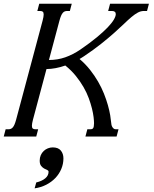

<svg xmlns="http://www.w3.org/2000/svg" viewBox="-87 -736 832 1035"><path d="M419.9 -71.8Q419.9 -84 417.5 -104.7Q415 -125.5 408.7 -151.1Q402.3 -176.8 391.6 -206.3Q380.9 -235.8 363.5 -266.1Q346.2 -296.4 322 -326.4Q297.9 -356.4 265.1 -382.8Q238.8 -373.5 212.9 -368.7Q187 -363.8 163.6 -363.8L90.8 -91.3Q85 -69.3 85 -58.1Q85 -46.9 89.8 -43Q94.7 -39.1 104.5 -39.1H118.7L108.4 0H-66.9L-56.6 -39.1H-42Q-34.7 -39.1 -29.1 -41.3Q-23.4 -43.5 -18.3 -49.1Q-13.2 -54.7 -8.8 -64.9Q-4.4 -75.2 0 -91.3L142.6 -624.5Q148.4 -646.5 148.4 -657.7Q148.4 -668.9 143.6 -672.9Q138.7 -676.8 128.9 -676.8H114.3L124.5 -715.8H299.8L289.6 -676.8H275.4Q268.1 -676.8 262.2 -674.6Q256.3 -672.4 251.5 -666.7Q246.6 -661.1 242.2 -650.9Q237.8 -640.6 233.4 -624.5L176.8 -412.6Q223.6 -412.6 265.1 -427.2Q306.6 -441.9 346.2 -468.8Q397.9 -504.4 434.3 -534.4Q470.7 -564.5 493.7 -588.6Q516.6 -612.8 526.9 -630.6Q537.1 -648.4 537.1 -659.7Q537.1 -676.8 516.1 -676.8H496.1L506.3 -715.8H715.8L705.6 -676.8H688.5Q671.9 -676.8 656 -668.2Q640.1 -659.7 621.8 -644.3Q603.5 -628.9 580.8 -606.9Q558.1 -585 527.6 -557.9Q497.1 -530.8 457.5 -499.3Q418 -467.8 366.2 -433.1Q360.4 -429.2 354.2 -425.5Q348.1 -421.9 341.8 -418Q373.5 -391.1 398.2 -359.9Q422.9 -328.6 441.7 -296.1Q460.4 -263.7 473.4 -231.2Q486.3 -198.7 494.6 -169.2Q502.9 -139.6 507.1 -114.5Q511.2 -89.4 512.7 -71.8Q512.7 -68.4 513.9 -63Q515.1 -57.6 518.1 -52.2Q521 -46.9 525.6 -43Q530.3 -39.1 537.6 -39.1H551.8L541.5 0H373.5L383.8 -39.1H398.4Q405.8 -39.1 409.7 -40.8Q413.6 -42.5 415.8 -46.4Q418 -50.3 418.7 -56.4Q419.4 -62.5 419.9 -71.8ZM99.6 279.3 108.4 247.6Q139.2 240.2 157 225.3Q174.8 210.4 174.8 189.9Q174.8 183.6 167.2 180.4Q159.7 177.2 150.9 172.4Q142.1 167.5 134.5 158Q127 148.4 127 129.9Q127 113.8 132.8 100.6Q138.7 87.4 148.4 78.1Q158.2 68.8 170.9 63.7Q183.6 58.6 197.3 58.6Q227.1 58.6 241 75.7Q254.9 92.8 254.9 117.7Q254.9 147.5 243.4 174.8Q231.9 202.1 211.4 223.6Q190.9 245.1 162.4 259.8Q133.8 274.4 99.6 279.3Z"/></svg>

Font: Arian Grqi
Style: Italic
Weight: 400
Italic angle: -15°
Designer: Ruben Hakobyan (Tarumian)
Foundry: Ruben Hakobyan (Tarumian)
Version: Version 1.002